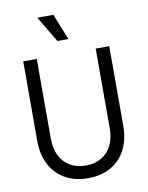

<svg xmlns="http://www.w3.org/2000/svg" viewBox="-100 -1001 836 1088"><g transform="rotate(-10 317.5 -457.0)"><path d="M70 -242V-700H148V-242Q148 -185 168.5 -143.5Q189 -102 227.5 -79.5Q266 -57 318 -57Q370 -57 408 -79.5Q446 -102 466.5 -143.5Q487 -185 487 -242V-700H565V-242Q565 -164 535 -105.5Q505 -47 449 -15.5Q393 16 318 16Q243 16 187 -15.5Q131 -47 100.5 -105.5Q70 -164 70 -242ZM191 -930H284L344 -780H281Z"/></g></svg>

Font: Uncut Sans Variable
Style: Regular
Weight: 400
Designer: Kasper Nordkvist
Foundry: UNCUT.wtf
Version: Version 1.303;Glyphs 3.1.2 (3151)